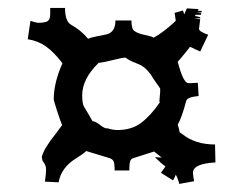

<svg xmlns="http://www.w3.org/2000/svg" viewBox="-20 -619 618 480"><path d="M484.4 -591.8 483.4 -587.9 471.2 -586.9 483.4 -585.9 482.4 -582H469.2L467.3 -579.1L480.5 -576.2V-573.2H464.4L480.5 -570.8L478.5 -555.2Q478.5 -553.2 477.5 -546.9Q477.5 -540 500.5 -532.2L480.5 -490.2L463.4 -498H464.4L454.6 -502Q455.6 -502 440.9 -484.1Q426.3 -466.3 424.3 -464.8Q438 -411.1 451.2 -411.1H457.5Q457.5 -411.1 474.6 -412.1L476.6 -378.9Q447.8 -376.5 445.3 -366.2Q435.5 -327.6 424.3 -307.1Q426.8 -301.3 429.2 -288.1L436.5 -283.2Q468.3 -257.8 517.6 -257.8L518.6 -212.9Q462.4 -210 462.4 -187Q462.4 -180.2 465.3 -166L428.2 -159.2Q423.8 -175.8 419.4 -182.1Q418.9 -180.2 416.5 -175.5Q414.1 -170.9 412.6 -168L382.3 -187Q393.1 -201.7 393.6 -203.1Q384.8 -208.5 367.2 -226.1L384.3 -225.1L365.2 -240.2L314.5 -224.1Q308.1 -222.7 305.7 -216.8Q303.2 -210.9 303.2 -192.9H266.6Q266.6 -210.9 263.7 -216.3Q260.7 -221.7 252.4 -224.1L196.3 -241.2H195.3Q188.5 -234.4 170.9 -223.6Q132.8 -200.2 126.5 -163.1L92.3 -165Q95.2 -185.1 95.2 -195.8Q95.2 -206.5 86.4 -216.8L85.4 -221.2H83.5H85.4L84.5 -227.1Q90.3 -248.5 118.2 -283.2L135.3 -306.2Q130.4 -317.9 122.3 -343Q114.3 -368.2 114.3 -370.1Q114.3 -412.1 136.2 -460.9Q114.7 -488.8 95.2 -502.7Q75.7 -516.6 49.3 -521L56.2 -566.9Q70.3 -562 76.4 -562Q82.5 -562 86.4 -562.5Q90.3 -563 95.7 -564.5Q105.5 -567.9 105.5 -583V-599.1H142.6Q142.6 -567.4 156.2 -558.1Q182.6 -543.5 200.2 -522Q209 -525.9 223.9 -528.6Q238.8 -531.2 247.1 -533.2Q268.6 -539.1 268.6 -567.9H308.6Q308.6 -546.9 315.4 -542Q324.2 -535.2 340.6 -532Q356.9 -528.8 364.3 -524.9Q388.7 -538.1 419.4 -566.9L416.5 -586.9L437.5 -592.8L440.4 -583L447.3 -598.1L476.6 -596.2L474.6 -591.8ZM378.4 -366.2 380.4 -388.2V-397.9L369.1 -414.1Q365.2 -418.9 355.5 -435.1V-434.1Q341.8 -454.1 320.3 -460.9H321.3Q305.2 -466.3 293.5 -475.1Q282.2 -474.1 260.7 -468.5Q239.3 -462.9 226.6 -461.9Q185.5 -421.9 185.5 -380.9Q185.5 -359.4 190.2 -352.1Q194.8 -344.7 198 -339.1Q201.2 -333.5 202.1 -332L211.4 -315.9H213.4Q220.2 -314.5 230.7 -306.2Q241.2 -297.9 247.6 -297.9L246.6 -298.8Q262.7 -293.9 273.4 -293.9Q308.6 -293.9 332.3 -311.5Q356 -329.1 379.4 -362.8Z"/></svg>

Font: Eater
Style: Regular
Weight: 400
Version: Version 001.002